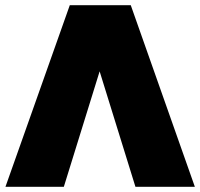

<svg xmlns="http://www.w3.org/2000/svg" viewBox="-20 -720 772 740"><path d="M1 0 249 -700H484L731 0H502L364 -445L226 0Z"/></svg>

Font: Geologica Black
Style: Regular
Weight: 900
Designer: Sindre Bremnes, Frode Helland
Foundry: Monokrom Skriftforlag AS
Version: Version 1.010;gftools[0.9.28]